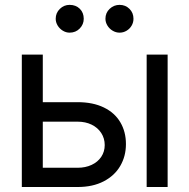

<svg xmlns="http://www.w3.org/2000/svg" viewBox="-20 -749 758 769"><path d="M484.4 -171.9Q484.4 -123.5 461.7 -84.5Q439 -45.4 395.3 -22.7Q351.6 0 291 0H67.4V-530.3H151.4V-339.8H291Q352.1 -339.8 395.8 -318.6Q439.5 -297.4 461.9 -259.3Q484.4 -221.2 484.4 -171.9ZM291 -77.1Q322.3 -77.1 346.9 -88.6Q371.6 -100.1 385.5 -120.8Q399.4 -141.6 399.4 -168Q399.4 -194.8 385.5 -216.3Q371.6 -237.8 346.9 -249.8Q322.3 -261.7 291 -261.7H151.4V-77.1ZM567.4 -530.3H651.4V0H567.4ZM203.1 -673.8Q203.1 -697.3 219.7 -713.4Q236.3 -729.5 258.8 -729.5Q283.7 -729.5 299.6 -713.9Q315.4 -698.2 315.4 -673.8Q315.4 -651.4 299.3 -634.8Q283.2 -618.2 258.8 -618.2Q244.6 -618.2 231.7 -626Q218.8 -633.8 210.9 -646.7Q203.1 -659.7 203.1 -673.8ZM402.3 -673.8Q402.3 -697.8 419.2 -713.6Q436 -729.5 459 -729.5Q482.4 -729.5 498.5 -713.6Q514.6 -697.8 514.6 -673.8Q514.6 -659.2 507.3 -646.5Q500 -633.8 487.1 -626Q474.1 -618.2 459 -618.2Q444.3 -618.2 431.2 -626Q418 -633.8 410.2 -646.7Q402.3 -659.7 402.3 -673.8Z"/></svg>

Font: Pretendard GOV
Style: Regular
Weight: 400
Designer: Base glyphs from Inter by Rasmus Andersson; Hangeul glyphs from Noto Sans CJK(Source Han Sans) by Jang Soo-young and Kan
Foundry: Kil Hyung-jin
Version: Version 1.309